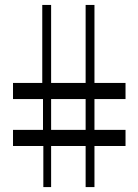

<svg xmlns="http://www.w3.org/2000/svg" viewBox="-20 -738 566 785"><path d="M330.1 26.9V-141.1H189V26.9H157.2V-141.1H33.2V-207H155.8V-333H33.2V-398.9H152.8V-717.8H189V-398.9H330.1V-717.8H366.2V-398.9H493.2V-333H366.2V-207H493.2V-141.1H366.2V26.9ZM189 -333V-207H330.1V-333Z"/></svg>

Font: Lobster Two
Style: Regular
Weight: 400
Designer: Pablo Impallari
Foundry: Pablo Impallari. www.impallari.com
Version: Version 1.006